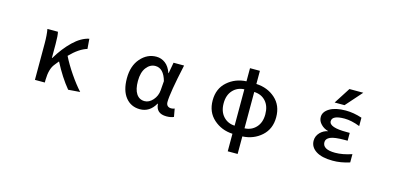

<svg xmlns="http://www.w3.org/2000/svg" viewBox="-81 -1287 4161 2013"><g transform="rotate(15 2000.0 -280.5)"><path d="M791 0 663.1 9.8Q573.2 -98.6 494.1 -252Q490.2 -247.1 476.6 -231Q462.9 -214.8 456.1 -205.1Q409.2 -148.4 407.2 -30.3V0H299.8V-393.6Q299.8 -487.3 288.1 -549.8H402.3Q412.1 -510.7 412.1 -418.9V-268.6H416Q485.4 -384.8 568.8 -465.3Q652.3 -545.9 739.3 -564.5L748 -456.1Q660.2 -429.7 565.4 -332Q606.4 -249 668.9 -157.2Q731.4 -65.4 791 0Z M1441.4 12.7Q1343.8 12.7 1285.2 -60.5Q1226.6 -133.8 1226.6 -266.6Q1226.6 -401.4 1297.9 -482.9Q1369.1 -564.5 1468.8 -564.5Q1522.5 -564.5 1565.9 -531.7Q1609.4 -499 1632.8 -430.7H1635.7L1657.2 -549.8H1771.5Q1702.1 -232.4 1702.1 -135.7Q1702.1 -108.4 1716.8 -94.7Q1731.4 -81.1 1755.9 -81.1Q1774.4 -81.1 1793 -88.9L1808.6 -2Q1777.3 12.7 1729.5 12.7Q1617.2 12.7 1610.4 -91.8H1606.4Q1546.9 12.7 1441.4 12.7ZM1466.8 -82Q1515.6 -82 1556.2 -127.9Q1596.7 -173.8 1601.6 -236.3L1609.4 -336.9Q1573.2 -467.8 1483.4 -467.8Q1426.8 -467.8 1386.2 -415.5Q1345.7 -363.3 1345.7 -268.6Q1345.7 -177.7 1377.4 -129.9Q1409.2 -82 1466.8 -82Z M2553.7 -472.7V-78.1Q2628.9 -81.1 2677.7 -133.8Q2726.6 -186.5 2726.6 -275.4Q2726.6 -365.2 2679.2 -417.5Q2631.8 -469.7 2553.7 -472.7ZM2446.3 -78.1V-472.7Q2371.1 -469.7 2322.8 -417Q2274.4 -364.3 2274.4 -275.4Q2274.4 -186.5 2322.8 -133.8Q2371.1 -81.1 2446.3 -78.1ZM2553.7 -702.1V-559.6Q2676.8 -553.7 2760.7 -478.5Q2844.7 -403.3 2844.7 -275.4Q2844.7 -148.4 2759.8 -72.3Q2674.8 3.9 2553.7 9.8V200.2H2446.3V9.8Q2326.2 3.9 2240.7 -72.3Q2155.3 -148.4 2155.3 -275.4Q2155.3 -403.3 2240.7 -478.5Q2326.2 -553.7 2446.3 -559.6V-702.1Z M3509.8 -760.7H3660.2L3503.9 -584H3396.5ZM3537.1 -76.2Q3618.2 -76.2 3716.8 -109.4V-19.5Q3619.1 11.7 3532.2 10.7Q3415 10.7 3351.1 -30.8Q3287.1 -72.3 3287.1 -141.6Q3287.1 -191.4 3324.2 -230.5Q3358.4 -265.6 3409.2 -276.4Q3359.4 -290 3329.1 -322.3Q3294.9 -356.4 3294.9 -400.4Q3294.9 -457 3357.9 -495.1Q3420.9 -533.2 3532.2 -533.2Q3618.2 -533.2 3709 -502.9V-412.1Q3615.2 -448.2 3542 -448.2Q3407.2 -448.2 3407.2 -384.8Q3407.2 -316.4 3601.6 -317.4H3631.8V-232.4H3601.6Q3488.3 -232.4 3444.3 -212.4Q3400.4 -192.4 3400.4 -155.3Q3400.4 -76.2 3537.1 -76.2Z"/></g></svg>

Font: GenEi Gothic M SemiBold
Style: Regular
Weight: 500
Designer: o_tamon (Modified); [Source Han Sans]
Ryoko NISHIZUKA  (kana & ideographs); Paul D. Hunt (Latin, Greek & Cyrillic); Wenl
Version: Version 1.1a;Original Version 1.004